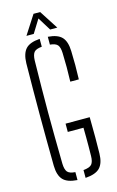

<svg xmlns="http://www.w3.org/2000/svg" viewBox="-142 -1004 649 1064"><g transform="rotate(-15 183.0 -471.5)"><path d="M163.5 5Q105.5 1 81.8 -25Q58 -51 57 -105.5Q56 -183.5 55.5 -256Q55 -328.5 55 -399.8Q55 -471 55.5 -543.5Q56 -616 57 -694Q58.5 -749 82.2 -775Q106 -801 163.5 -805V-760Q129.5 -757 118.2 -742.8Q107 -728.5 106 -696Q104.5 -610 103.8 -538.5Q103 -467 103 -400Q103 -333 103.8 -261.5Q104.5 -190 106 -104Q107 -71.5 118.2 -57.2Q129.5 -43 163.5 -40.5ZM210 5V-40Q246 -43 258 -57.2Q270 -71.5 270.5 -104Q271 -134.5 271.2 -160Q271.5 -185.5 271.2 -211Q271 -236.5 270.5 -266.5H180.5V-314H319Q320 -244 320 -197.8Q320 -151.5 319 -105.5Q318 -51 293.5 -25Q269 1 210 5ZM266 -532Q267.5 -578.5 267.5 -614.2Q267.5 -650 266 -696Q265 -728.5 253.8 -742.5Q242.5 -756.5 210 -759.5V-804.5Q266 -800.5 289.8 -774.8Q313.5 -749 315 -694.5Q316.5 -649.5 316.5 -613.8Q316.5 -578 315 -532ZM97 -840 166.5 -948H204.5L274 -840H233L186 -916L139 -840Z"/></g></svg>

Font: Big Shoulders Stencil Text ExtraLight
Style: Regular
Weight: 250
Version: Version 2.001